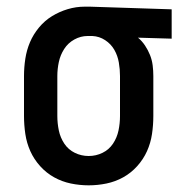

<svg xmlns="http://www.w3.org/2000/svg" viewBox="-20 -548 540 576"><path d="M246 8Q219 8 192.5 2.5Q166 -3 142.5 -16Q119 -29 100.5 -49.5Q82 -70 71 -94.5Q60 -119 56 -146Q52 -173 52 -200V-320Q52 -346 56 -372Q60 -398 70 -421.5Q80 -445 97 -465.5Q114 -486 136 -499.5Q158 -513 183 -520.5Q208 -528 234 -528H250L495 -520V-432L394 -435Q406 -425 415 -411.5Q424 -398 430 -383Q436 -368 438 -352Q440 -336 440 -320V-200Q440 -173 436 -146Q432 -119 421 -94.5Q410 -70 391.5 -49.5Q373 -29 349.5 -16Q326 -3 299.5 2.5Q273 8 246 8ZM246 -80Q268 -80 287.5 -89.5Q307 -99 319 -117Q331 -135 335.5 -156.5Q340 -178 340 -200V-320Q340 -340 336.5 -360.5Q333 -381 323 -398.5Q313 -416 295.5 -427.5Q278 -439 257 -440H243Q222 -440 203 -429.5Q184 -419 172.5 -401Q161 -383 156.5 -362Q152 -341 152 -320V-200Q152 -178 156.5 -156.5Q161 -135 173 -117Q185 -99 204.5 -89.5Q224 -80 246 -80Z"/></svg>

Font: Iosevka Semibold
Style: Regular
Weight: 600
Monospace: yes
Designer: Belleve Invis
Foundry: Belleve Invis
Version: Version 33.2.3; ttfautohint (v1.8.4)